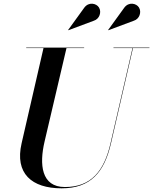

<svg xmlns="http://www.w3.org/2000/svg" viewBox="-20 -1009 832 1044"><path d="M707 -896C739 -905.5 751 -944 735.5 -968.5C722 -990.5 680.5 -1001 655.5 -967L568 -846L569 -844.5ZM489.5 -896C521.5 -905.5 533.5 -944 518 -968.5C504.5 -990.5 463 -1001 438 -967L350.5 -846L351.5 -844.5ZM122.5 -750V-747.5H216.5L97.5 -230C59.5 -66 152 15 315 15C473 15 547.5 -73 583.5 -230L703 -747.5H792.5V-750H597V-747.5H700.5L581 -230C546 -77 474 8 333 8C204 8 193 -115 222.5 -240L341.5 -747.5H437.5V-750Z"/></svg>

Font: Bodoni* 72pt Medium
Style: Italic
Weight: 500
Italic angle: -13°
Version: Version 2.3